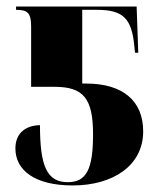

<svg xmlns="http://www.w3.org/2000/svg" viewBox="-20 -556 496 586"><path d="M202 10C324 10 417 -50 417 -155C417 -249 354 -301 243 -301H231V-526H275C355 -526 382 -501 390 -415L392 -395H402L397 -536H29V-526C64 -526 75 -517 75 -475V-291H147C235 -291 264 -255 264 -146C264 -40 244 0 187 0C123 0 102 -49 102 -174C55 -173 27 -147 27 -103C27 -37 85 10 202 10Z"/></svg>

Font: Noto Serif Display Condensed ExtraBold
Style: Regular
Weight: 800
Width: 3
Designer: Monotype Design Team
Foundry: Monotype Imaging Inc.
Version: Version 2.009